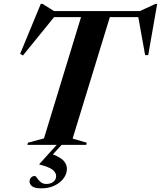

<svg xmlns="http://www.w3.org/2000/svg" viewBox="-20 -774 860 1026"><path d="M200.5 232.5Q165.5 232.5 151.8 221.5Q138 210.5 138 196.5Q138 182.5 146 174.5Q154 166.5 167 166.5Q170.5 166.5 177.8 177.2Q185 188 197 198.5Q209 209 227.5 209Q251 209 265.5 197.2Q280 185.5 280 166.5Q280 149.5 262 134Q244 118.5 190 105V103L283 0H126L129.5 -11.5L215 -34.5L413 -682.5H269L102.5 -477.5L87.5 -486L198 -753.5H207L268.5 -715H728L811.5 -753.5H820L772 -479.5H755.5L719 -682.5H567L368 -33.5L443.5 -11.5L441 0H309.5L262.5 51Q306 68 321.8 87Q337.5 106 337.5 128.5Q337.5 155 320 178.8Q302.5 202.5 271.8 217.5Q241 232.5 200.5 232.5Z"/></svg>

Font: Newsreader Display SemiBold
Style: Italic
Weight: 600
Italic angle: -17°
Designer: Hugues Gentile
Foundry: Production Type
Version: Version 1.001